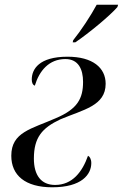

<svg xmlns="http://www.w3.org/2000/svg" viewBox="-20 -786 522 816"><path d="M291 -615 289 -606H300C359 -646 448 -720 479 -756L482 -766H391C365 -718 325 -657 291 -615ZM202 10C328 10 368 -45 368 -93C368 -110 361 -121 354 -124C330 -56 288 0 214 0C155 0 124 -41 124 -112C124 -201 158 -242 237 -279C334 -320 429 -336 429 -430C429 -498 374 -545 267 -545C146 -545 115 -492 115 -448C115 -435 119 -425 128 -422C147 -485 188 -535 258 -535C313 -535 333 -492 333 -438C333 -368 310 -323 218 -284C114 -238 28 -225 28 -124C28 -41 87 10 202 10Z"/></svg>

Font: Noto Serif Display SemiCondensed
Style: Italic
Weight: 400
Width: 4
Italic angle: -12°
Designer: Monotype Design Team
Foundry: Monotype Imaging Inc.
Version: Version 2.009